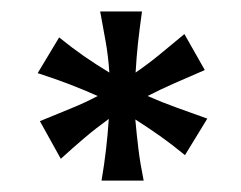

<svg xmlns="http://www.w3.org/2000/svg" viewBox="-20 -606 421 336"><path d="M157.7 -290Q162.6 -318.8 165.5 -344.2Q168.5 -369.6 170.4 -397.9Q147.5 -381.3 127.9 -364.7Q108.4 -348.1 86.4 -328.1L49.8 -394Q79.1 -406.2 103.5 -416Q127.9 -425.8 150.9 -438Q128.4 -448.2 101.6 -458.5Q74.7 -468.8 45.9 -478L83.5 -540.5Q106.4 -522 127.2 -507.6Q147.9 -493.2 171.4 -479Q169.4 -507.8 165 -532.7Q160.6 -557.6 155.3 -585.9H228.5Q224.1 -554.7 221.4 -530Q218.8 -505.4 217.3 -479Q240.7 -495.1 260.7 -511.7Q280.8 -528.3 302.7 -546.4L338.4 -483.4Q310.1 -471.2 286.1 -460.7Q262.2 -450.2 238.3 -438Q263.7 -426.8 288.3 -418Q313 -409.2 342.8 -398.4L303.7 -334.5Q281.2 -353 261.2 -367.2Q241.2 -381.3 216.8 -397Q219.2 -370.1 222.2 -345.7Q225.1 -321.3 231.4 -290Z"/></svg>

Font: Harmattan
Style: Bold
Weight: 700
Designer: George W. Nuss III and SIL International
Foundry: SIL International
Version: Version 4.000